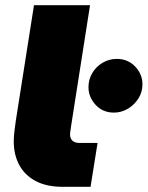

<svg xmlns="http://www.w3.org/2000/svg" viewBox="-20 -720 569 740"><path d="M221 0Q159 0 117 -22.5Q75 -45 54 -84.5Q33 -124 33 -175Q33 -193 36 -217.5Q39 -242 41 -255L111 -700H327L254 -234Q253 -224 251.5 -216Q250 -208 250 -202Q250 -186 259.5 -177.5Q269 -169 287 -169H356L329 0ZM419 -286Q376 -286 348.5 -316Q321 -346 321 -384Q321 -414 336 -439Q351 -464 376 -478.5Q401 -493 430 -493Q473 -493 501 -463.5Q529 -434 529 -395Q529 -365 513.5 -340.5Q498 -316 473 -301Q448 -286 419 -286Z"/></svg>

Font: MuseoModerno Thin Black
Style: Italic
Weight: 900
Italic angle: -9°
Version: Version 1.003